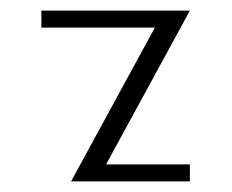

<svg xmlns="http://www.w3.org/2000/svg" viewBox="-20 -344 437 362"><path d="M58 -324H338L180 -34H338V-2H162H114L272 -292H58Z"/></svg>

Font: HiLo-Deco
Style: Deco
Weight: 500
Version: Version 001.000